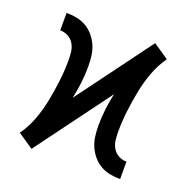

<svg xmlns="http://www.w3.org/2000/svg" viewBox="-102 -622 704 724"><g transform="rotate(20 250.0 -260.0)"><path d="M99 7 37 -35Q61 -69 75.5 -108.5Q90 -148 98 -189Q106 -230 111 -271.5Q116 -313 116 -355Q116 -372 114 -388.5Q112 -405 103.5 -419.5Q95 -434 80 -442Q65 -450 48 -450V-520Q69 -520 89.5 -516Q110 -512 128 -501.5Q146 -491 159.5 -474.5Q173 -458 181 -439Q189 -420 191.5 -399Q194 -378 194 -357Q194 -324 190 -291.5Q186 -259 179 -227L401 -527L463 -485Q439 -451 424.5 -411.5Q410 -372 402 -331Q394 -290 389 -248.5Q384 -207 384 -165Q384 -148 386 -131.5Q388 -115 396.5 -100.5Q405 -86 420 -78Q435 -70 452 -70V0Q431 0 410.5 -4Q390 -8 372 -18.5Q354 -29 340.5 -45.5Q327 -62 319 -81Q311 -100 308.5 -121Q306 -142 306 -163Q306 -196 310 -228.5Q314 -261 321 -293Z"/></g></svg>

Font: Iosevka NFM
Style: Regular
Weight: 400
Monospace: yes
Designer: Belleve Invis
Foundry: Belleve Invis
Version: Version 29.0.4; ttfautohint (v1.8.4);Nerd Fonts 3.3.0